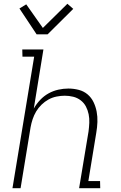

<svg xmlns="http://www.w3.org/2000/svg" viewBox="-20 -997 640 1017"><path d="M174 -815 83 -952 119 -974 207 -849 337 -977 368 -950 232 -815ZM46 0 161 -697H99L98 -735H210L159 -422Q173 -447 193 -468Q213 -489 237.5 -502.5Q262 -516 289 -522Q316 -528 342 -528Q370 -528 397 -521Q424 -514 444 -497Q464 -480 475.5 -456Q487 -432 492 -405.5Q497 -379 496 -351Q495 -323 490 -294L448 -38H510L511 0H399L449 -301Q452 -324 453 -347Q454 -370 449.5 -392Q445 -414 435 -433Q425 -452 407.5 -465.5Q390 -479 368 -484.5Q346 -490 323 -490Q302 -490 279.5 -485.5Q257 -481 237 -470Q217 -459 200 -442.5Q183 -426 171.5 -406.5Q160 -387 153 -366Q146 -345 142 -323L89 0Z"/></svg>

Font: Iosevka Etoile Extralight
Style: Italic
Weight: 200
Italic angle: -9°
Designer: Belleve Invis
Foundry: Belleve Invis
Version: Version 22.1.2; ttfautohint (v1.8.4)